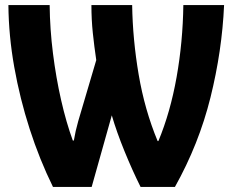

<svg xmlns="http://www.w3.org/2000/svg" viewBox="-20 -734 913 754"><path d="M188 0Q135 -108 96.5 -227.5Q58 -347 36 -470.5Q14 -594 13 -714H175Q176 -620 188 -524.5Q200 -429 220 -341Q240 -253 266 -182H270Q276 -219 287 -257.5Q298 -296 309 -332L358 -498Q350 -552 344.5 -604.5Q339 -657 339 -714H499Q501 -580 524.5 -441.5Q548 -303 599 -180H602Q649 -293 673.5 -431Q698 -569 700 -714H860Q852 -534 806.5 -351Q761 -168 667 0H532Q500 -64 469 -140Q438 -216 419 -281L340 0Z"/></svg>

Font: Noto Sans Condensed ExtraBold
Style: Regular
Weight: 800
Width: 3
Designer: Monotype Design Team
Foundry: Monotype Imaging Inc.
Version: Version 2.013; ttfautohint (v1.8.4.7-5d5b)